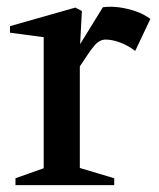

<svg xmlns="http://www.w3.org/2000/svg" viewBox="-20 -538 462 558"><path d="M25 0V-20L121 -54L107 -35V-444L122 -428L9 -443V-462L199 -516L218 -506L212 -394L205 -397L279 -517Q303 -520 327.5 -516.5Q352 -513 375 -505Q398 -497 417 -483L373 -390Q352 -406 329 -414.5Q306 -423 287 -423Q269 -423 254 -405Q239 -387 216 -351Q213 -346 208.5 -340Q204 -334 201 -327L212 -361V-35L198 -54L312 -20V0Z"/></svg>

Font: Wittgenstein Medium
Style: Regular
Weight: 500
Designer: Jörg Drees
Foundry: Jörg Drees
Version: Version 1.500